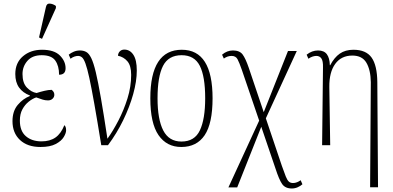

<svg xmlns="http://www.w3.org/2000/svg" viewBox="-20 -826 2235 1092"><path d="M210 10Q136 10 93.5 -30Q51 -70 51 -137Q51 -194 81 -229.5Q111 -265 150 -280V-283Q110 -298 88.5 -328Q67 -358 67 -405Q67 -469 110.5 -506Q154 -543 219 -543Q288 -543 320.5 -510.5Q353 -478 353 -438Q353 -401 316 -401Q316 -451 294.5 -481.5Q273 -512 217 -512Q164 -512 136 -480Q108 -448 108 -405Q108 -354 133 -328Q158 -302 188 -297Q210 -304 233 -309.5Q256 -315 274 -315Q279 -311 284 -304.5Q289 -298 289 -287Q289 -274 279 -264.5Q269 -255 253 -255Q237 -255 222.5 -259.5Q208 -264 186 -272Q165 -265 143.5 -248Q122 -231 107.5 -204.5Q93 -178 93 -140Q93 -81 127 -51.5Q161 -22 216 -22Q264 -22 295.5 -44Q327 -66 346 -114Q350 -111 353 -104Q356 -97 356 -85Q356 -69 342.5 -46.5Q329 -24 297 -7Q265 10 210 10ZM219 -605 202 -613 241 -785Q245 -807 263.5 -805.5Q282 -804 298 -792V-780Z M556 0Q533 -142 516.5 -235Q500 -328 488 -383Q476 -438 466 -465Q456 -492 446 -500Q436 -508 424 -508Q415 -508 404 -504.5Q393 -501 381 -492L371 -515Q383 -525 399.5 -532Q416 -539 435 -539Q455 -539 470.5 -530.5Q486 -522 499 -495.5Q512 -469 525 -414.5Q538 -360 554 -268Q570 -176 591 -37Q622 -80 653 -139.5Q684 -199 705 -266Q726 -333 726 -400Q726 -452 705 -477Q684 -502 651 -509Q652 -525 662 -534.5Q672 -544 687 -544Q719 -544 738.5 -514.5Q758 -485 758 -425Q758 -364 737.5 -290.5Q717 -217 680.5 -142Q644 -67 594 0Z M1011 10Q928 10 881.5 -57.5Q835 -125 835 -267Q835 -543 1014 -543Q1189 -543 1189 -267Q1189 -124 1144 -57Q1099 10 1011 10ZM1012 -21Q1087 -21 1117 -85Q1147 -149 1147 -267Q1147 -391 1116.5 -451.5Q1086 -512 1013 -512Q938 -512 907 -451Q876 -390 876 -267Q876 -147 908.5 -84Q941 -21 1012 -21Z M1279 240 1454 -140 1355 -430Q1341 -470 1331 -489Q1321 -508 1297 -508Q1274 -508 1253 -493L1243 -515Q1271 -539 1305 -539Q1343 -539 1360 -516Q1377 -493 1395 -440L1480 -188L1618 -536H1668L1492 -153L1583 117Q1597 157 1605.5 178Q1614 199 1623 207Q1632 215 1647 215Q1658 215 1669.5 210.5Q1681 206 1690 199L1700 222Q1689 232 1673 239Q1657 246 1640 246Q1602 246 1584.5 220.5Q1567 195 1547 133L1466 -105L1329 240Z M2085 239 2089 -359Q2088 -428 2064 -469Q2040 -510 1984 -510Q1921 -510 1886.5 -462.5Q1852 -415 1853 -331L1858 0H1812L1817 -443Q1818 -479 1808 -493.5Q1798 -508 1779 -508Q1770 -508 1758.5 -504.5Q1747 -501 1734 -492L1724 -515Q1754 -539 1789 -539Q1823 -539 1839 -517.5Q1855 -496 1856 -455H1858Q1881 -499 1912.5 -521Q1944 -543 1990 -543Q2062 -543 2093.5 -498.5Q2125 -454 2126 -359L2130 239Z"/></svg>

Font: Noto Serif Condensed ExtraLight
Style: Regular
Weight: 200
Width: 3
Designer: Monotype Design Team
Foundry: Monotype Imaging Inc.
Version: Version 2.013; ttfautohint (v1.8.4.7-5d5b)